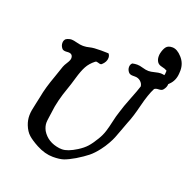

<svg xmlns="http://www.w3.org/2000/svg" viewBox="-153 -1052 1201 1207"><g transform="rotate(20 447.5 -449.0)"><path d="M785.2 -722.7Q791 -722.7 797.4 -721.7Q803.7 -720.7 809.6 -719.7Q812.5 -731.4 812.5 -744.1V-751Q797.9 -759.8 777.8 -763.7Q757.8 -767.6 748 -779.3Q735.4 -795.9 735.4 -818.4Q735.4 -831.1 737.3 -838.9Q744.1 -869.1 756.8 -885.3Q769.5 -901.4 797.9 -901.4Q830.1 -901.4 862.3 -865.2Q894.5 -830.1 894.5 -781.2Q894.5 -777.3 894 -771Q893.6 -764.6 893.6 -761.7Q890.6 -712.9 859.4 -682.6L851.6 -674.8V-673.8Q851.6 -653.3 834 -632.8Q826.2 -624 806.2 -623.5Q786.1 -623 778.3 -615.2Q754.9 -570.3 734.4 -487.3Q713.9 -404.3 694.3 -359.4Q687.5 -340.8 673.3 -302.7Q659.2 -264.6 652.3 -247.1Q645.5 -229.5 629.9 -201.7Q614.3 -173.8 594.7 -148.4Q566.4 -111.3 539.1 -89.4Q511.7 -67.4 466.8 -40Q424.8 -15.6 397.9 -6.3Q371.1 2.9 326.2 2.9Q272.5 2.9 215.8 -27.3Q171.9 -50.8 148.4 -71.8Q125 -92.8 110.4 -129.9Q98.6 -160.2 98.6 -191.4Q98.6 -209 102.1 -229Q105.5 -249 111.8 -275.4Q118.2 -301.8 121.1 -318.4Q128.9 -360.4 139.2 -395.5Q149.4 -430.7 166 -476.6Q182.6 -522.5 191.4 -550.8Q195.3 -562.5 209.5 -584.5Q223.6 -606.4 223.6 -619.1Q223.6 -648.4 193.4 -648.4Q190.4 -648.4 184.6 -647.9Q178.7 -647.5 175.8 -647.5Q156.2 -647.5 149.4 -658.2Q137.7 -672.9 137.7 -691.4Q137.7 -709 149.4 -719.7Q168 -730.5 186.5 -730.5Q198.2 -730.5 222.7 -724.1Q247.1 -717.8 261.7 -717.8H270.5Q287.1 -717.8 309.6 -723.6Q332 -729.5 382.8 -729.5Q413.1 -729.5 432.6 -728.5Q442.4 -717.8 442.4 -701.2Q442.4 -673.8 416 -650.4Q412.1 -647.5 407.2 -647.5Q402.3 -647.5 393.6 -650.4Q384.8 -653.3 380.9 -653.3Q377 -653.3 372.1 -650.4Q339.8 -625 323.2 -594.2Q306.6 -563.5 291.5 -511.2Q276.4 -459 267.6 -435.5Q231.4 -335 223.6 -257.8Q222.7 -250 218.8 -224.1Q214.8 -198.2 214.8 -185.5Q214.8 -161.1 228.5 -134.8Q265.6 -73.2 345.7 -62.5Q351.6 -61.5 363.3 -61.5Q401.4 -61.5 459 -97.7Q493.2 -119.1 513.7 -142.1Q534.2 -165 557.6 -204.1Q576.2 -234.4 585.9 -265.6Q595.7 -296.9 604 -335.4Q612.3 -374 622.1 -402.3Q634.8 -446.3 660.2 -509.8Q685.5 -573.2 694.3 -602.5Q692.4 -621.1 676.8 -634.8Q661.1 -648.4 639.6 -648.4H624Q603.5 -648.4 594.7 -660.2Q583 -674.8 583 -692.4Q583 -709 594.7 -719.7Q611.3 -723.6 627 -723.6Q643.6 -723.6 666 -716.8Q688.5 -710 706.1 -710Q721.7 -710 746.1 -716.3Q770.5 -722.7 785.2 -722.7Z"/></g></svg>

Font: Essays1743
Style: Italic
Weight: 500
Italic angle: -10°
Designer: Based on the typeface in a 1743 English translation of the essays of Montaigne.  PostScript/TrueType font designed by Jo
Version: Version 002.100